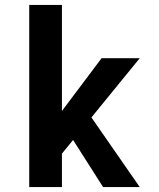

<svg xmlns="http://www.w3.org/2000/svg" viewBox="-20 -755 640 775"><path d="M98 0V-735H230V-307L390 -520H544L349 -281L544 0H396L275 -190L230 -135V0Z"/></svg>

Font: Iosevka Aile Extrabold
Style: Regular
Weight: 800
Designer: Belleve Invis
Foundry: Belleve Invis
Version: Version 27.3.5; ttfautohint (v1.8.4)